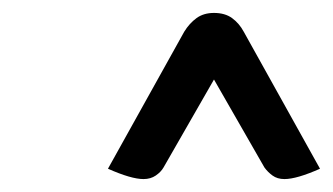

<svg xmlns="http://www.w3.org/2000/svg" viewBox="-20 -740 515 297"><path d="M311 -617 233 -481Q229 -474 221 -468.5Q213 -463 202 -463Q183 -463 147 -479L265 -691Q273 -704 284 -712Q295 -720 311 -720Q328 -720 339 -712Q350 -704 357 -691L475 -479Q439 -463 420 -463Q409 -463 401.5 -468.5Q394 -474 389 -481Z"/></svg>

Font: Warnes
Style: Regular
Weight: 400
Designer: Eduardo Rodriguez Tunni
Foundry: Eduardo Rodriguez Tunni
Version: Version 1.002; ttfautohint (v1.8.4.7-5d5b);gftools[0.9.23]